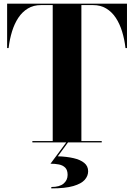

<svg xmlns="http://www.w3.org/2000/svg" viewBox="-20 -770 724 1038"><path d="M155 0V-7.5H265V-742.5H201.5Q161 -742.5 130.8 -724.2Q100.5 -706 79.2 -674Q58 -642 45 -599.8Q32 -557.5 26.5 -510H18.5V-750H666.5V-510H658.5Q653 -557.5 640 -599.8Q627 -642 605.8 -674Q584.5 -706 554.2 -724.2Q524 -742.5 483.5 -742.5H420V-7.5H530V0ZM257.5 248.5V241Q302 241 323.8 222.5Q345.5 204 345.5 175.5Q345.5 149.5 332.8 136.5Q320 123.5 299 119.2Q278 115 253 115L338.5 -0.5H348L292.5 75Q340.5 76.5 377.5 85Q414.5 93.5 435.5 110.8Q456.5 128 456.5 156Q456.5 181 438.2 202Q420 223 376.5 235.8Q333 248.5 257.5 248.5Z"/></svg>

Font: Bodoni Moda 28pt
Style: Bold
Weight: 700
Designer: Owen Earl
Foundry: indestructible type
Version: Version 2.005